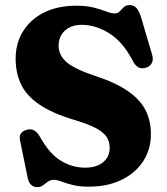

<svg xmlns="http://www.w3.org/2000/svg" viewBox="-20 -736 673 773"><path d="M336 15.5Q298.5 15.5 271.8 8.5Q245 1.5 227 -5.2Q209 -12 198.5 -12Q183.5 -12 173 -4.8Q162.5 2.5 153 10Q143.5 17.5 130.5 17.5Q98.5 17.5 91 -22.5L60.5 -171Q54 -203 86 -213Q118.5 -223.5 139.5 -187.5Q178.5 -117 224.8 -89Q271 -61 322.5 -61Q368.5 -61 395 -82.8Q421.5 -104.5 421.5 -140.5Q421.5 -164.5 410.2 -183.2Q399 -202 368.5 -218.8Q338 -235.5 280 -253Q191 -279.5 139 -314.8Q87 -350 65 -395.8Q43 -441.5 43 -499.5Q43 -562 73 -610.2Q103 -658.5 157.8 -685.8Q212.5 -713 287 -713Q329.5 -713 358.5 -705.2Q387.5 -697.5 407.5 -689.8Q427.5 -682 442 -682Q454 -682 461.8 -690.2Q469.5 -698.5 478.2 -707Q487 -715.5 502 -715.5Q518 -715.5 528.8 -704.5Q539.5 -693.5 548.5 -664.5L592.5 -515.5Q598.5 -496.5 591 -482Q583.5 -467.5 566 -463Q534 -454 516 -488.5Q475 -568 419.8 -602Q364.5 -636 310 -636Q266 -636 241 -612.5Q216 -589 216 -552.5Q216 -515 246 -487.5Q276 -460 359.5 -431.5Q446 -403.5 496 -368.5Q546 -333.5 567 -290.2Q588 -247 587.5 -194.5Q587.5 -136 557.5 -88.5Q527.5 -41 471.2 -12.8Q415 15.5 336 15.5Z"/></svg>

Font: Fraunces 9pt Soft
Style: Bold
Weight: 700
Version: Version 1.000;[b76b70a41]